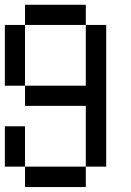

<svg xmlns="http://www.w3.org/2000/svg" viewBox="-20 -712 540 790"><path d="M0 -359.4V-609.4H83V-692.4H333V-609.4H83V-359.4H333V-609.4H417V-26.4H333V-276.4H83V-359.4ZM0 -26.4V-192.4H83V-26.4H333V57.6H83V-26.4Z"/></svg>

Font: KH Dot Kodenmachou 12
Style: Regular
Weight: 400
Designer: Original version for X68000 by Keitarou Hiraki (http://hp.vector.co.jp/authors/VA000874/) / TrueType conversion by Homem
Version: Version 1.00.20150527